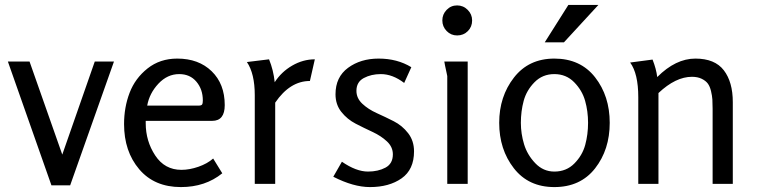

<svg xmlns="http://www.w3.org/2000/svg" viewBox="-20 -747 3080 780"><path d="M265 6H189L12 -497H100L233 -119L365 -497H443Z M846 -103 883 -43Q814 13 715 13Q607 13 545.5 -59.5Q484 -132 484 -243Q484 -311 506.5 -370Q529 -429 579.5 -469Q630 -509 700 -509Q787 -509 840 -457.5Q893 -406 893 -320Q893 -256 842 -256H572V-246Q572 -174 610.5 -115.5Q649 -57 717 -57Q750 -57 786 -69.5Q822 -82 846 -103ZM578 -318H787Q798 -318 801 -322.5Q804 -327 804 -339Q804 -384 778 -415Q752 -446 708 -446Q660 -446 623.5 -407Q587 -368 578 -318Z M1098 0H1015V-360Q1015 -448 983 -495L1073 -506Q1091 -462 1096 -413Q1123 -455 1167 -480.5Q1211 -506 1259 -506L1239 -418Q1158 -418 1098 -330Z M1334 -29 1369 -90Q1427 -50 1475 -50Q1516 -50 1546 -66Q1576 -82 1576 -120Q1576 -150 1552 -172.5Q1528 -195 1493.5 -211Q1459 -227 1425 -244.5Q1391 -262 1367 -292Q1343 -322 1343 -364Q1343 -434 1394 -471.5Q1445 -509 1518 -509Q1594 -509 1651 -474L1622 -410Q1575 -446 1527 -446Q1488 -446 1458 -430Q1428 -414 1428 -378Q1428 -348 1452 -325.5Q1476 -303 1510.5 -287.5Q1545 -272 1579.5 -254.5Q1614 -237 1638 -206Q1662 -175 1662 -132Q1662 -58 1611.5 -22.5Q1561 13 1483 13Q1416 13 1334 -29Z M1898 -664Q1898 -638 1880.5 -620.5Q1863 -603 1837 -603Q1812 -603 1794.5 -621Q1777 -639 1777 -664Q1777 -689 1794.5 -707Q1812 -725 1837 -725Q1862 -725 1880 -707Q1898 -689 1898 -664ZM1880 0H1797V-438Q1797 -439 1794 -452.5Q1791 -466 1788 -480.5Q1785 -495 1785 -497H1880Z M2271 -575H2193L2289 -727H2411ZM2232 13Q2127 13 2067.5 -63.5Q2008 -140 2008 -248Q2008 -355 2068 -432Q2128 -509 2232 -509Q2338 -509 2397.5 -433Q2457 -357 2457 -248Q2457 -139 2397.5 -63Q2338 13 2232 13ZM2232 -50Q2281 -50 2313.5 -83Q2346 -116 2357.5 -158.5Q2369 -201 2369 -248Q2369 -295 2357 -337.5Q2345 -380 2312.5 -413Q2280 -446 2232 -446Q2184 -446 2151.5 -413Q2119 -380 2107.5 -337.5Q2096 -295 2096 -248Q2096 -204 2109 -161Q2122 -118 2154.5 -84Q2187 -50 2232 -50Z M2957 0H2875V-305Q2875 -328 2874 -343Q2873 -358 2868.5 -377Q2864 -396 2855.5 -407.5Q2847 -419 2830.5 -427Q2814 -435 2791 -435Q2725 -435 2655 -369V0H2573V-352Q2573 -448 2540 -493L2631 -505Q2646 -467 2650 -434Q2725 -509 2805 -509Q2884 -509 2920.5 -461.5Q2957 -414 2957 -332Z"/></svg>

Font: Rosario
Style: Regular
Weight: 400
Designer: Hector Gatti
Foundry: Omnibus-Type
Version: Version 1.004